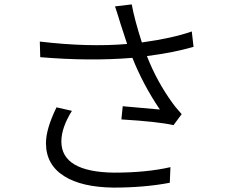

<svg xmlns="http://www.w3.org/2000/svg" viewBox="-20 -814 1040 873"><path d="M307 -310Q259 -233 259 -171Q259 -32 499 -29Q646 -29 755 -54L752 17Q637 39 495 39Q351 37 272 -13Q189 -65 189 -163Q189 -228 237 -326ZM161 -625Q381 -599 558 -614L527 -709Q524 -717 516 -745Q508 -771 503 -785L579 -794Q591 -727 625 -621Q764 -640 852 -671L860 -601Q771 -575 648 -559Q693 -444 764 -346Q773 -332 806 -295L769 -245Q699 -261 532 -271L538 -331L707 -316Q631 -428 582 -551Q390 -535 163 -554Z"/></svg>

Font: Source Han Sans CN Normal
Style: Regular
Weight: 350
Designer: Ryoko NISHIZUKA 西塚涼子 (kana, bopomofo & ideographs); Paul D. Hunt (Latin, Greek & Cyrillic); Sandoll Communications 산돌커뮤니
Foundry: Adobe
Version: Version 2.004;hotconv 1.0.118;makeotfexe 2.5.65603